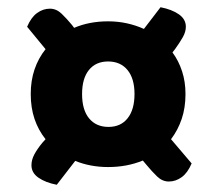

<svg xmlns="http://www.w3.org/2000/svg" viewBox="-20 -552 605 531"><path d="M493 -292Q493 -254 482.5 -223Q472 -192 453 -167L510 -100Q499 -74 482.5 -62Q466 -50 447 -50Q429 -50 414.5 -64Q400 -78 386 -95L375 -108Q331 -90 279 -90Q230 -90 188 -107L137 -41Q106 -47 86.5 -60.5Q67 -74 67 -95Q67 -110 75 -125Q83 -140 97 -157L106 -167Q86 -192 75.5 -223Q65 -254 65 -292Q65 -329 75.5 -360Q86 -391 106 -416L55 -478Q66 -504 82.5 -516Q99 -528 118 -528Q136 -528 150.5 -514Q165 -500 179 -483L185 -475Q227 -493 279 -493Q306 -493 331 -487.5Q356 -482 378 -472L424 -532Q455 -526 474.5 -512.5Q494 -499 494 -478Q494 -464 485.5 -449Q477 -434 464 -416L457 -407Q474 -384 483.5 -355Q493 -326 493 -292ZM207 -292Q207 -248 226.5 -224.5Q246 -201 280 -201Q314 -201 333 -225Q352 -249 352 -292Q352 -335 332.5 -358.5Q313 -382 279 -382Q245 -382 226 -358.5Q207 -335 207 -292Z"/></svg>

Font: Baloo Bhai
Style: Regular
Weight: 400
Designer: Supriya Tembe, Noopur Datye and Ek Type
Foundry: Ek Type
Version: Version 1.443;PS 1.000;hotconv 16.6.51;makeotf.lib2.5.65220;